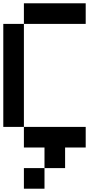

<svg xmlns="http://www.w3.org/2000/svg" viewBox="-20 -895 665 1165"><path d="M0 -125V-750H125V-125ZM125 -125H500V0H375V125H250V0H125ZM125 250V125H250V250ZM125 -750V-875H500V-750Z"/></svg>

Font: Galmuri7 Regular
Style: Regular
Weight: 400
Designer: Lee Minseo (quiple)
Version: Version 2.399;hotconv 1.1.1;makeotfexe 2.6.0 DEVELOPMENT